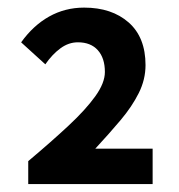

<svg xmlns="http://www.w3.org/2000/svg" viewBox="-20 -908 464 497"><path d="M53.1 -431.5V-490.9Q113.5 -541.7 157.7 -583Q202 -624.3 226.7 -658.8Q251.5 -693.3 251.5 -721.7Q251.5 -757.6 233.2 -778.1Q214.9 -798.5 181.6 -798.5Q157.6 -798.5 136.4 -782.9Q115.3 -767.4 97.3 -741.5L34.7 -798.4Q66 -842.1 107.2 -865.2Q148.5 -888.3 197.8 -888.3Q269.3 -888.3 313 -849.9Q356.7 -811.4 356.7 -739.5Q356.7 -702.1 339.2 -667.1Q321.7 -632.1 292.3 -597.2Q262.8 -562.2 226.6 -523.1H375.1V-431.5Z"/></svg>

Font: Noto Sans KR Thin
Style: Regular
Weight: 100
Designer: Ryoko NISHIZUKA 西塚涼子 (kana, bopomofo & ideographs); Paul D. Hunt (Latin, Greek & Cyrillic); Sandoll Communications 산돌커뮤니
Foundry: Adobe
Version: Version 2.004-H2;hotconv 1.0.118;makeotfexe 2.5.65603